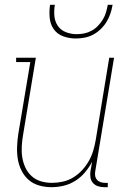

<svg xmlns="http://www.w3.org/2000/svg" viewBox="-20 -770 540 798"><path d="M194 8Q168 8 143 1Q118 -6 99.5 -22Q81 -38 69.5 -61Q58 -84 54 -109Q50 -134 51 -160.5Q52 -187 56 -213L106 -512H47V-530H129L76 -210Q72 -187 70.5 -163Q69 -139 72.5 -116.5Q76 -94 85.5 -73.5Q95 -53 111.5 -38Q128 -23 150 -16.5Q172 -10 196 -10Q218 -10 241 -15Q264 -20 284.5 -32.5Q305 -45 321.5 -63Q338 -81 349.5 -101.5Q361 -122 367.5 -144Q374 -166 378 -189L434 -530H454L376 -59Q374 -49 375.5 -39.5Q377 -30 383 -23Q389 -16 398 -13Q407 -10 417 -10H428V8H414Q400 8 387.5 4Q375 0 366.5 -9.5Q358 -19 356 -32Q354 -45 356 -59L363 -98Q351 -75 333.5 -54Q316 -33 293 -18.5Q270 -4 244.5 2Q219 8 194 8ZM295 -610Q268 -610 243 -619Q218 -628 203.5 -648.5Q189 -669 186.5 -696Q184 -723 188 -750H208Q204 -727 206 -704Q208 -681 220 -663Q232 -645 253.5 -636.5Q275 -628 298 -628Q314 -628 329.5 -631Q345 -634 360 -642Q375 -650 387 -662.5Q399 -675 407.5 -689Q416 -703 420.5 -718.5Q425 -734 428 -750H448Q445 -732 439 -714Q433 -696 423 -679.5Q413 -663 398.5 -649Q384 -635 367 -626Q350 -617 331.5 -613.5Q313 -610 295 -610Z"/></svg>

Font: Iosevka Slab Thin
Style: Italic
Weight: 100
Italic angle: -9°
Monospace: yes
Designer: Belleve Invis
Foundry: Belleve Invis
Version: Version 11.1.1; ttfautohint (v1.8.3)